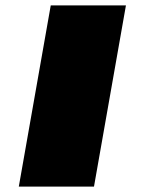

<svg xmlns="http://www.w3.org/2000/svg" viewBox="-20 -695 553 715"><path d="M50 0H330L449 -675H169Z"/></svg>

Font: Anybody ExtraExpanded Black
Style: Italic
Weight: 900
Width: 8
Italic angle: -10°
Version: Version 1.113;gftools[0.9.25]